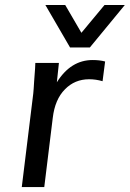

<svg xmlns="http://www.w3.org/2000/svg" viewBox="-20 -755 524 775"><path d="M67.9 0 114.3 -377.9Q115.2 -386.2 116 -397.9Q116.7 -409.7 117.7 -425.3L121.6 -478.5L122.6 -501H217.8L209.5 -422.9Q265.6 -512.7 354 -512.7Q382.3 -512.7 404.3 -506.8L394 -427.2Q367.2 -435.1 339.8 -435.1Q281.7 -435.1 242.2 -394.5Q201.7 -354 192.9 -278.8L158.7 0ZM262.7 -563.5 163.1 -734.9H243.2L308.6 -622.6L401.9 -734.9H483.9L342.8 -563.5Z"/></svg>

Font: Ride
Style: Italic
Weight: 400
Version: Version 3.000